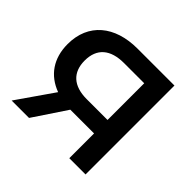

<svg xmlns="http://www.w3.org/2000/svg" viewBox="-169 -885 1069 1069"><g transform="rotate(45 366.0 -350.0)"><path d="M633 -700H342C164 -700 49 -605 49 -443C49 -331 104 -252 201 -216L51 0H188L318 -195H505V0H633ZM505 -590V-301H341C236 -301 181 -353 181 -445C181 -541 240 -590 346 -590Z"/></g></svg>

Font: Talent
Style: Bold
Weight: 600
Designer: Mike Powis
Version: Version 1.001;hotconv 1.0.109;makeotfexe 2.5.65596